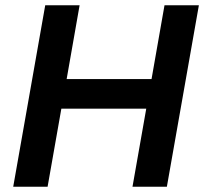

<svg xmlns="http://www.w3.org/2000/svg" viewBox="-20 -706 772 726"><path d="M30 0 151 -686H281L232 -407H553L602 -686H732L611 0H481L533 -295H212L160 0Z"/></svg>

Font: Archivo Variable SemiBold
Style: Italic
Weight: 600
Italic angle: -10°
Designer: Hector Gatti
Foundry: Omnibus-Type
Version: Version 2.001